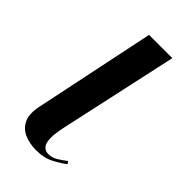

<svg xmlns="http://www.w3.org/2000/svg" viewBox="-178 -587 648 648"><g transform="rotate(45 145.5 -263.5)"><path d="M133 9Q101 9 76 -2Q51 -13 39.5 -37.5Q28 -62 37 -104L127 -536H238L146 -115Q134 -63 140 -37Q146 -11 172 -11Q189 -11 205 -21Q221 -31 235 -42L241 -33Q225 -20 197.5 -5.5Q170 9 133 9Z"/></g></svg>

Font: Noto Serif Display Medium
Style: Italic
Weight: 500
Italic angle: -12°
Designer: Monotype Design Team
Foundry: Monotype Imaging Inc.
Version: Version 2.009